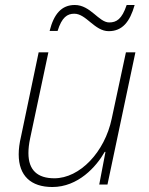

<svg xmlns="http://www.w3.org/2000/svg" viewBox="-20 -740 598 770"><path d="M179 -616H211C228 -671 250 -685 278 -685C326 -685 359 -615 416 -615C471 -615 501 -653 520 -720H488C469 -663 447 -650 418 -650C376 -650 343 -720 280 -720C227 -720 196 -684 179 -616ZM190 10C293 10 366 -71 400 -131H403L378 0H411L523 -530H485L428 -264C400 -130 300 -25 198 -25C131 -25 94 -57 94 -126C94 -143 96 -163 101 -186L174 -530H135L64 -191C58 -166 55 -142 55 -121C55 -35 104 10 190 10Z"/></svg>

Font: Noto Sans ExtraLight
Style: Italic
Weight: 200
Italic angle: -12°
Designer: Monotype Design Team
Foundry: Monotype Imaging Inc.
Version: Version 2.013